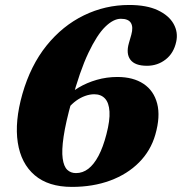

<svg xmlns="http://www.w3.org/2000/svg" viewBox="-20 -736 731 772"><path d="M499 -716Q569.5 -716 614.2 -695Q659 -674 678 -640Q697 -606 688.5 -568Q678.5 -522 646 -496.8Q613.5 -471.5 571 -471.5Q522.5 -471.5 504.2 -496Q486 -520.5 498.5 -563.5L508 -596.5Q516.5 -627.5 506.2 -644Q496 -660.5 466 -660.5Q436 -660.5 403 -628.2Q370 -596 335.5 -523.5Q301 -451 268 -329Q244 -243 235.8 -187Q227.5 -131 232 -98.8Q236.5 -66.5 250.5 -53.2Q264.5 -40 285.5 -40Q312.5 -40 335 -57.2Q357.5 -74.5 376 -109.2Q394.5 -144 408 -196.5Q422.5 -252 420.2 -287.5Q418 -323 402 -340Q386 -357 359 -357Q341 -357 322.2 -350.2Q303.5 -343.5 286.2 -331Q269 -318.5 254.5 -301Q240 -283.5 230.5 -261.5L202 -278Q213.5 -309.5 237.8 -336.5Q262 -363.5 295.5 -383.5Q329 -403.5 369 -415Q409 -426.5 452 -426.5Q515.5 -426.5 557 -399Q598.5 -371.5 612 -319.5Q625.5 -267.5 604.5 -194.5Q586 -130 539 -82.8Q492 -35.5 423 -10Q354 15.5 269 15.5Q174.5 15.5 119.5 -31.5Q64.5 -78.5 51.5 -162.8Q38.5 -247 70 -358Q103 -473 167.2 -552.8Q231.5 -632.5 317.2 -674.2Q403 -716 499 -716Z"/></svg>

Font: Fraunces ExtraBold
Style: Italic
Weight: 800
Italic angle: -16°
Version: Version 1.000;[b76b70a41]